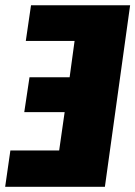

<svg xmlns="http://www.w3.org/2000/svg" viewBox="-53 -716 519 736"><path d="M65.9 -695.8H445.8L349.1 0H-33.2L-13.2 -139.2H173.8L194.8 -286.1H40L60.1 -419.9H213.9L232.9 -559.1H45.9Z"/></svg>

Font: Fira Sans Compressed Heavy
Style: Italic
Weight: 900
Width: 3
Italic angle: -8°
Designer: Carrois Corporate & Edenspiekermann AG
Foundry: Carrois Corporate GbR & Edenspiekermann AG
Version: Version 4.203;PS 004.203;hotconv 1.0.88;makeotf.lib2.5.64775